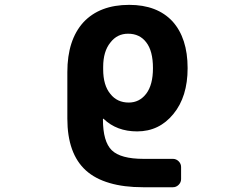

<svg xmlns="http://www.w3.org/2000/svg" viewBox="-20 -578 1040 806"><path d="M580.1 208Q500 208 440.4 190.4Q379.9 172.9 340.8 137.7Q301.8 102.5 282.2 47.9Q262.7 -6.8 262.7 -80.1V-275.4Q262.7 -410.2 330.1 -484.4Q398.4 -557.6 522.5 -557.6Q639.6 -557.6 704.1 -488.3Q767.6 -418 767.6 -292Q767.6 -171.9 708 -99.6Q648.4 -26.4 555.7 -26.4Q469.7 -26.4 415 -79.1Q415 -80.1 413.6 -79.6Q412.1 -79.1 412.1 -78.1V-77.1Q412.1 16.6 449.2 52.7Q486.3 88.9 583 88.9H706.1Q719.7 88.9 730 99.1Q740.2 109.4 740.2 123V173.8Q740.2 187.5 730 197.8Q719.7 208 706.1 208ZM517.6 -436.5Q471.7 -436.5 443.4 -399.4Q413.1 -362.3 413.1 -296.9V-287.1Q413.1 -219.7 443.4 -183.6Q471.7 -147.5 520.5 -147.5Q565.4 -147.5 593.8 -184.6Q622.1 -221.7 622.1 -292Q622.1 -364.3 593.8 -400.4Q566.4 -436.5 517.6 -436.5Z"/></svg>

Font: Rounded-L Mgen+ 1m bold
Style: Bold
Weight: 700
Designer: [Source Han Sans]
Ryoko NISHIZUKA  (kana & ideographs); Paul D. Hunt (Latin, Greek & Cyrillic); Wenlong ZHANG  (bopomofo
Version: Version 1.059.20150602